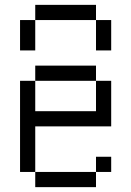

<svg xmlns="http://www.w3.org/2000/svg" viewBox="-20 -770 540 790"><path d="M375 -687.5H125V-750H375ZM62.5 -437.5H125V-312.5H375V-437.5H437.5V-250H125V-62.5H62.5ZM62.5 -687.5H125V-562.5H62.5ZM125 -62.5H375V0H125ZM125 -500H375V-437.5H125ZM375 -125H437.5V-62.5H375ZM375 -687.5H437.5V-562.5H375Z"/></svg>

Font: 寒蝉点阵体 16px
Style: Regular
Weight: 400
Designer: Designed by Warren2060
Foundry: ChillType
Version: Version 1.000